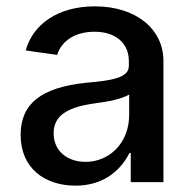

<svg xmlns="http://www.w3.org/2000/svg" viewBox="-20 -574 607 605"><path d="M218 11C296 11 355 -27 388 -92H392V0H495V-382C495 -482 409 -554 279 -554C161 -554 83 -496 61 -415L160 -401C175 -448 220 -474 278 -474C344 -474 386 -438 386 -382V-366C386 -329 333 -320 249 -313C111 -298 45 -248 45 -149C45 -44 121 11 218 11ZM149 -154C149 -204 183 -235 277 -248C323 -254 363 -262 387 -276V-212C387 -123 324 -64 250 -64C192 -64 149 -98 149 -154Z"/></svg>

Font: Wafeq Medium
Style: Regular
Weight: 500
Designer: Rasmus Andersson & Azza Alameddine
Foundry: Google & TypeTogether
Version: Version 3.000;January 28, 2025;FontCreator 15.0.0.3014 64-bi